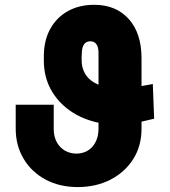

<svg xmlns="http://www.w3.org/2000/svg" viewBox="-20 -757 695 787"><path d="M606.4 -412.6 611.8 -270.5Q580.1 -263.2 560.1 -258.3V-229.5Q560.1 -158.2 525.6 -104.2Q491.2 -50.3 432.1 -20.3Q373 9.8 298.8 9.8Q223.6 9.8 166.3 -21.2Q108.9 -52.2 76.7 -106.4Q44.4 -160.6 44.4 -229.5V-327.6H200.2V-229.5Q200.2 -183.1 226.3 -155.5Q252.4 -127.9 293.5 -127.4Q334 -127.9 358.6 -155.5Q383.3 -183.1 383.8 -229.5V-253.9Q316.9 -268.1 266.4 -303.7Q215.8 -339.4 187.7 -391.6Q159.7 -443.8 159.7 -508.8V-526.4Q159.7 -590.3 185.5 -637.7Q211.4 -685.1 257.8 -711.2Q304.2 -737.3 366.2 -737.3Q455.6 -737.3 507.8 -679Q560.1 -620.6 560.1 -518.6V-404.3Q578.6 -407.7 606.4 -412.6ZM314.5 -518.6Q312 -439.9 383.8 -409.7V-541Q383.3 -587.4 350.1 -587.9Q316.4 -587.4 315.4 -539.1Z"/></svg>

Font: Inter Tight ExtraBold
Style: Regular
Weight: 800
Designer: Rasmus Andersson
Foundry: rsms
Version: Version 3.004; ttfautohint (v1.8.4.7-5d5b)